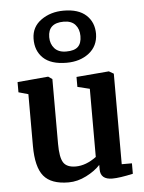

<svg xmlns="http://www.w3.org/2000/svg" viewBox="-51 -720 576 769"><g transform="rotate(-5 237.5 -335.5)"><path d="M370 8Q322 8 322 -33V-51Q301 -28 265.5 -10Q230 8 194 8Q124 8 94 -28.5Q64 -65 64 -150V-358L25 -369V-410L149 -421L165 -410V-150Q165 -95 178.5 -74Q192 -53 228 -53Q269 -53 311 -84V-358L262 -370V-410L393 -421L412 -410V-46H453V-4Q399 8 370 8ZM228 -470Q165 -470 134 -499.5Q103 -529 104 -578Q105 -625 143 -652Q181 -679 233 -679H234Q293 -679 324 -650.5Q355 -622 355 -575Q354 -526 318 -498Q282 -470 228 -470ZM230 -515Q263 -515 277.5 -529Q292 -543 292 -572Q292 -600 276.5 -617.5Q261 -635 230 -635Q167 -635 167 -578Q167 -551 183 -533Q199 -515 230 -515Z"/></g></svg>

Font: Aikya SemiBold
Style: Regular
Weight: 600
Designer: Neelakash Kshetrimayum (Latin subset based on Merriweather by Eben Sorkin)
Foundry: Brand New Type
Version: Version 1.00 b005